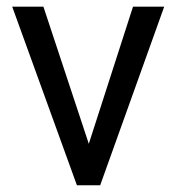

<svg xmlns="http://www.w3.org/2000/svg" viewBox="-20 -548 524 568"><path d="M242.7 -122.6 373.5 -528.3H465.8L276.4 0H207.5L16.1 -528.3H108.4Z"/></svg>

Font: Roboto
Style: Regular
Weight: 400
Designer: Google
Version: Version 2.134; 2016; ttfautohint (v1.6)